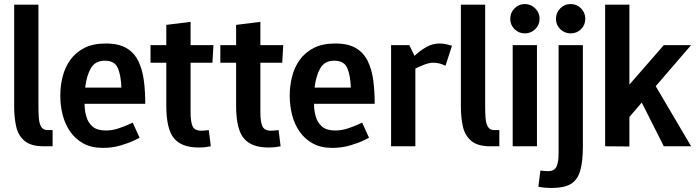

<svg xmlns="http://www.w3.org/2000/svg" viewBox="-20 -723 3455 949"><path d="M215 -80H240V0H195Q133 0 101.5 -26.5Q70 -53 60 -97.5Q50 -142 50 -196V-700H170V-196Q170 -166 172 -139.5Q174 -113 183.5 -96.5Q193 -80 215 -80Z M488 8Q432 8 392 -14Q352 -36 326.5 -73Q301 -110 289.5 -156Q278 -202 278 -250Q278 -298 289.5 -344Q301 -390 327.5 -427Q354 -464 397 -486Q440 -508 503 -508Q567 -508 605.5 -485Q644 -462 664 -420.5Q684 -379 691 -325.5Q698 -272 698 -210H398Q398 -178 406.5 -147.5Q415 -117 437.5 -97.5Q460 -78 503 -78Q534 -78 564.5 -88Q595 -98 615.5 -107.5Q636 -117 636 -117L670 -42Q670 -42 644.5 -29.5Q619 -17 577.5 -4.5Q536 8 488 8ZM498 -423Q451 -423 429.5 -386.5Q408 -350 401 -290H580Q578 -350 562.5 -386.5Q547 -423 498 -423Z M1012 -80 1022 0Q1008 3 994 4.5Q980 6 960 6Q878 6 840 -39.5Q802 -85 802 -200V-413H724V-500H802V-600L922 -615V-500H1035L1030 -413H922V-167Q922 -121 932 -99Q942 -77 975 -77Q984 -77 992.5 -78Q1001 -79 1012 -80Z M1357 -80 1367 0Q1353 3 1339 4.5Q1325 6 1305 6Q1223 6 1185 -39.5Q1147 -85 1147 -200V-413H1069V-500H1147V-600L1267 -615V-500H1380L1375 -413H1267V-167Q1267 -121 1277 -99Q1287 -77 1320 -77Q1329 -77 1337.5 -78Q1346 -79 1357 -80Z M1622 8Q1566 8 1526 -14Q1486 -36 1460.5 -73Q1435 -110 1423.5 -156Q1412 -202 1412 -250Q1412 -298 1423.5 -344Q1435 -390 1461.5 -427Q1488 -464 1531 -486Q1574 -508 1637 -508Q1701 -508 1739.5 -485Q1778 -462 1798 -420.5Q1818 -379 1825 -325.5Q1832 -272 1832 -210H1532Q1532 -178 1540.5 -147.5Q1549 -117 1571.5 -97.5Q1594 -78 1637 -78Q1668 -78 1698.5 -88Q1729 -98 1749.5 -107.5Q1770 -117 1770 -117L1804 -42Q1804 -42 1778.5 -29.5Q1753 -17 1711.5 -4.5Q1670 8 1622 8ZM1632 -423Q1585 -423 1563.5 -386.5Q1542 -350 1535 -290H1714Q1712 -350 1696.5 -386.5Q1681 -423 1632 -423Z M2182 -398Q2152 -413 2122 -413Q2102 -413 2078.5 -404Q2055 -395 2033 -384V0H1913V-500H2003L2029 -447Q2055 -472 2086.5 -490Q2118 -508 2152 -508H2153Q2169 -508 2185 -504.5Q2201 -501 2214 -497Z M2423 -80H2448V0H2403Q2341 0 2309.5 -26.5Q2278 -53 2268 -97.5Q2258 -142 2258 -196V-700H2378V-196Q2378 -166 2380 -139.5Q2382 -113 2391.5 -96.5Q2401 -80 2423 -80Z M2574 -558Q2544 -558 2523 -579Q2502 -600 2502 -630Q2502 -660 2523 -681.5Q2544 -703 2574 -703Q2604 -703 2625.5 -681.5Q2647 -660 2647 -630Q2647 -600 2625.5 -579Q2604 -558 2574 -558ZM2514 0V-500H2634V0Z M2801 -558Q2770 -558 2749 -579Q2728 -600 2728 -630Q2728 -660 2749 -681.5Q2770 -703 2801 -703Q2831 -703 2852 -681.5Q2873 -660 2873 -630Q2873 -600 2852 -579Q2831 -558 2801 -558ZM2861 -500V0Q2861 77 2847.5 122Q2834 167 2801 186.5Q2768 206 2708 206Q2669 206 2641 200L2651 120Q2662 121 2670.5 122Q2679 123 2688 123Q2720 123 2730.5 101Q2741 79 2741 33V-500Z M3091 1 2971 0V-700H3091V-305L3261 -500H3396L3221 -297L3396 0H3261L3152 -216L3091 -145Z"/></svg>

Font: Epunda Sans SemiBold
Style: Regular
Weight: 600
Designer: Simon Atzbach
Foundry: typofactur
Version: Version 2.204; ttfautohint (v1.8.4.7-5d5b)